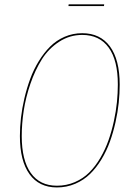

<svg xmlns="http://www.w3.org/2000/svg" viewBox="-20 -841 610 871"><path d="M451.7 -813.5H290.5L291.5 -821.3H452.6ZM353 -690.4Q434.6 -690.4 478.8 -630.4Q522.9 -570.3 522.9 -457Q522.9 -417 518.6 -374.8Q514.2 -332.5 503.9 -286.4Q493.7 -240.2 478.5 -198.2Q463.4 -156.2 440.2 -117.9Q417 -79.6 388.4 -51.8Q359.9 -23.9 321.3 -7.3Q282.7 9.3 238.3 9.3Q157.2 9.3 113.8 -51Q70.3 -111.3 70.3 -224.1Q70.3 -264.2 75.2 -306.9Q80.1 -349.6 90.8 -395.5Q101.6 -441.4 117.2 -483.6Q132.8 -525.9 156 -563.7Q179.2 -601.6 207.3 -629.6Q235.4 -657.7 272.9 -674.1Q310.5 -690.4 353 -690.4ZM353 -682.6Q295.9 -682.6 248.3 -651.6Q200.7 -620.6 169.9 -571.8Q139.2 -522.9 117.9 -460.9Q96.7 -398.9 87.6 -339.1Q78.6 -279.3 78.6 -223.6Q78.6 -114.3 119.6 -56.4Q160.6 1.5 238.3 1.5Q281.7 1.5 319.6 -14.9Q357.4 -31.2 385.3 -59.1Q413.1 -86.9 435.3 -125Q457.5 -163.1 472.2 -204.6Q486.8 -246.1 496.6 -291.3Q506.3 -336.4 510.5 -377.7Q514.6 -418.9 514.6 -457.5Q514.6 -567.9 472.9 -625.2Q431.2 -682.6 353 -682.6Z"/></svg>

Font: Fira Sans Compressed Eight
Style: Italic
Weight: 100
Width: 3
Italic angle: -8°
Designer: Carrois Corporate & Edenspiekermann AG
Foundry: Carrois Corporate GbR & Edenspiekermann AG
Version: Version 4.203;PS 004.203;hotconv 1.0.88;makeotf.lib2.5.64775